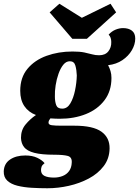

<svg xmlns="http://www.w3.org/2000/svg" viewBox="-75 -805 742 1025"><path d="M178 200Q136 200 94 197.5Q52 195 18 186.5Q-16 178 -36 159.5Q-56 141 -55 109Q-53 68 -21 46.5Q11 25 60 25Q98 25 124 37.5Q150 50 163 66Q150 76 147 85Q144 94 144 103Q144 125 162.5 134Q181 143 213 143Q238 143 259.5 134.5Q281 126 294 108Q307 90 308 63Q310 34 287 27.5Q264 21 214 21Q147 21 108.5 11Q70 1 54 -19Q38 -39 37 -69Q37 -111 61.5 -140.5Q86 -170 117 -191Q77 -206 55 -238.5Q33 -271 33 -320Q33 -391 71.5 -437.5Q110 -484 173.5 -507Q237 -530 312 -530Q351 -530 375 -525Q399 -520 416.5 -515Q434 -510 454 -510Q487 -510 503.5 -531Q520 -552 519 -581Q519 -606 505 -620Q521 -638 541.5 -646.5Q562 -655 582 -655Q611 -655 629 -641.5Q647 -628 647 -599Q647 -568 629 -537Q611 -506 578.5 -484Q546 -462 502 -457Q510 -442 515 -425.5Q520 -409 520 -389Q520 -319 483 -270Q446 -221 383.5 -196Q321 -171 244 -171Q233 -171 220.5 -171.5Q208 -172 194 -173Q190 -168 187 -162.5Q184 -157 184 -150Q184 -139 201.5 -136.5Q219 -134 253 -134H322Q422 -134 466.5 -102Q511 -70 510 -12Q509 42 478.5 82Q448 122 399 148Q350 174 292.5 187Q235 200 178 200ZM257 -225Q284 -225 300.5 -253Q317 -281 325.5 -322Q334 -363 335 -402Q334 -431 327.5 -454.5Q321 -478 298 -478Q278 -478 263 -459.5Q248 -441 237.5 -411.5Q227 -382 222 -349.5Q217 -317 218 -289Q218 -263 225 -244Q232 -225 257 -225ZM311 -598 190 -739 242 -785 362 -710 515 -785 545 -739 389 -598Z"/></svg>

Font: Sansita Swashed Light Black
Style: Regular
Weight: 900
Version: Version 1.003